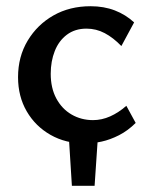

<svg xmlns="http://www.w3.org/2000/svg" viewBox="-20 -450 483 617"><path d="M211 147 199 -45H297L284 147ZM253 11Q191 11 142.5 -16.5Q94 -44 66 -92Q38 -140 38 -202Q38 -268 69 -319.5Q100 -371 152 -400.5Q204 -430 271 -430Q314 -430 349 -416.5Q384 -403 411 -378L370 -302Q344 -329 316.5 -343.5Q289 -358 258 -358Q221 -358 195 -338.5Q169 -319 156 -286Q143 -253 143 -213Q143 -167 161 -133.5Q179 -100 210 -82Q241 -64 279 -64Q307 -64 334 -76Q361 -88 386 -110L416 -55Q391 -30 362.5 -15.5Q334 -1 306.5 5Q279 11 253 11Z"/></svg>

Font: Ysabeau Office SemiBold
Style: Regular
Weight: 600
Designer: Christian Thalmann (Catharsis Fonts)
Version: Version 2.001;gftools[0.9.30]; featfreeze: tnum,lnum,ss02